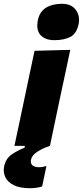

<svg xmlns="http://www.w3.org/2000/svg" viewBox="-77 -768 436 1011"><path d="M-1 0Q10 -52.5 20.8 -102.2Q31.5 -152 44.5 -214.5L55 -264.5Q66 -317 74.5 -357.2Q83 -397.5 90.2 -431.5Q97.5 -465.5 105 -500.5L293 -505.5Q285.5 -469.5 278 -434.5Q270.5 -399.5 261.8 -358.8Q253 -318 241.5 -264.5L231 -214.5Q218 -152.5 207.5 -102.5Q197 -52.5 186 0ZM210 -556.5Q160.5 -556.5 136.2 -583.5Q112 -610.5 122.5 -662Q132 -707.5 165.8 -727.8Q199.5 -748 249.5 -748Q298.5 -748 322 -716.2Q345.5 -684.5 337 -641.5Q326.5 -590.5 293.2 -573.5Q260 -556.5 210 -556.5ZM81.5 223Q27 223 -5 206.8Q-37 190.5 -49 164.8Q-61 139 -55.5 109.5Q-47 67.5 -16 45.8Q15 24 52 10L59.5 -25.5L156 -37.5L186 0Q144.5 14 117.2 32.5Q90 51 86 74.5Q82.5 92.5 94 102.5Q105.5 112.5 129 112.5Q141 112.5 151.2 110.2Q161.5 108 167.5 106L145 213.5Q133.5 217.5 118 220.2Q102.5 223 81.5 223Z"/></svg>

Font: Commissioner ExtraBold
Style: Italic
Weight: 800
Italic angle: -12°
Designer: Kostas Bartsokas
Foundry: Kostas Bartsokas
Version: Version 1.000; ttfautohint (v1.8.3)